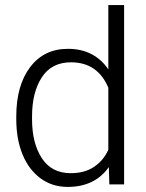

<svg xmlns="http://www.w3.org/2000/svg" viewBox="-20 -725 575 755"><path d="M247 -533Q300 -533 340 -512Q380 -491 406 -452V-705H468V0H410L408 -68Q353 10 246 10Q185 10 139 -24Q93 -58 68.5 -118Q44 -178 44 -256V-267Q44 -389 98.5 -461Q153 -533 247 -533ZM258 -44Q313 -44 350 -69Q387 -94 406 -136V-380Q364 -480 259 -480Q183 -480 144.5 -421Q106 -362 106 -267V-256Q106 -162 144.5 -103Q183 -44 258 -44Z"/></svg>

Font: Freesentation 3 Light
Style: Regular
Weight: 300
Designer: glyphs from Roboto by Christian Robertson / Hangul glyphs from Noto Sans CJK(Source Han Sans) by Jang Soo-young and Kang
Foundry: PT&
Version: Version 2.001